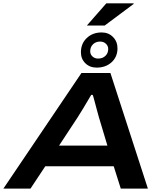

<svg xmlns="http://www.w3.org/2000/svg" viewBox="-41 -1121 969 1141"><path d="M475.1 -969.2 590.8 -1101.1H752L753.9 -1098.1L581.1 -969.2ZM533.2 -719.2Q492.7 -719.2 466.3 -745.1Q439.9 -771 439.9 -810.1Q439.9 -862.3 474.9 -895.3Q509.8 -928.2 563 -928.2Q604 -928.2 630.6 -901.1Q657.2 -874 657.2 -834Q657.2 -783.2 622.3 -751.2Q587.4 -719.2 533.2 -719.2ZM542 -772.9Q568.4 -772.9 585.2 -788.8Q602.1 -804.7 602.1 -830.1Q602.1 -848.1 588.4 -861.1Q574.7 -874 554.2 -874Q528.3 -874 511.7 -857.9Q495.1 -841.8 495.1 -815.9Q495.1 -797.9 508.5 -785.4Q522 -772.9 542 -772.9ZM-21 0 442.9 -687H615.2L837.9 0H676.8L634.8 -132.8H228L140.1 0ZM310.1 -255.9H597.2L546.9 -423.8Q543.5 -435.1 534.4 -469.2Q525.4 -503.4 518.3 -529.5Q511.2 -555.7 509.8 -557.1H501Q446.8 -464.4 419.9 -422.9Z"/></svg>

Font: Archivo Expanded SemiBold
Style: Italic
Weight: 600
Width: 7
Italic angle: -10°
Designer: Hector Gatti
Foundry: Omnibus-Type
Version: Version 2.001